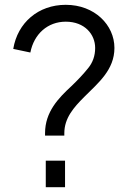

<svg xmlns="http://www.w3.org/2000/svg" viewBox="-20 -777 539 797"><path d="M247 -214V-224C247 -287 286 -331 330 -375C388 -433 455 -487 455 -578C455 -673 373 -757 253 -757C139 -757 53 -683 35 -574L106 -559C121 -636 178 -687 253 -687C332 -687 375 -634 375 -578C375 -545 365 -517 345 -493C325 -468 302 -444 277 -420C223 -370 167 -313 167 -224V-214ZM250 0V-110H170V0Z"/></svg>

Font: Plus Jakarta Sans
Style: Regular
Weight: 400
Designer: Gumpita Rahayu
Foundry: Tokotype
Version: Version 2.071;gftools[0.9.30]